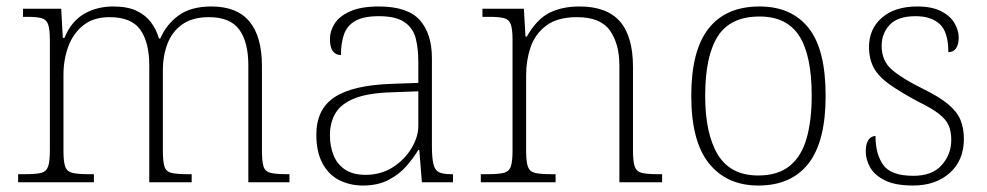

<svg xmlns="http://www.w3.org/2000/svg" viewBox="-20 -563 3048 593"><path d="M36 0V-25H57Q91 -25 107 -29Q123 -33 128.5 -48.5Q134 -64 134 -98V-439Q134 -473 128.5 -488Q123 -503 108 -507Q93 -511 65 -511H51V-536H169L174 -446H179Q200 -497 239.5 -520Q279 -543 330 -543Q373 -543 401 -530Q429 -517 446 -494.5Q463 -472 471 -444H475Q494 -488 532 -515.5Q570 -543 633 -543Q712 -543 750.5 -496.5Q789 -450 789 -359V-98Q789 -64 794 -48.5Q799 -33 816 -29Q833 -25 866 -25H874V0H747V-361Q747 -433 719 -471.5Q691 -510 625 -510Q575 -510 543.5 -488Q512 -466 497.5 -428.5Q483 -391 483 -346V-98Q483 -64 488 -48.5Q493 -33 509.5 -29Q526 -25 560 -25H572V0H441V-361Q441 -432 413.5 -471Q386 -510 318 -510Q269 -510 237.5 -485Q206 -460 191 -419.5Q176 -379 176 -331V-97Q176 -63 181.5 -48Q187 -33 204 -29Q221 -25 254 -25H270V0Z M1101 10Q1061 10 1028 -6.5Q995 -23 976 -58.5Q957 -94 957 -147Q957 -226 1013.5 -263Q1070 -300 1189 -304L1272 -307V-371Q1272 -413 1264 -444.5Q1256 -476 1229.5 -494.5Q1203 -513 1150 -513Q1103 -513 1077.5 -498.5Q1052 -484 1042.5 -457Q1033 -430 1033 -393Q1017 -393 1008 -405Q999 -417 999 -443Q999 -467 1013.5 -490Q1028 -513 1061.5 -528Q1095 -543 1150 -543Q1239 -543 1276.5 -501Q1314 -459 1314 -383V-111Q1314 -76 1318.5 -57Q1323 -38 1335 -31.5Q1347 -25 1373 -25H1379V0H1283L1275 -100H1272Q1259 -78 1237 -52Q1215 -26 1181.5 -8Q1148 10 1101 10ZM1109 -23Q1156 -23 1192.5 -46Q1229 -69 1250.5 -104.5Q1272 -140 1272 -174V-281L1191 -278Q1118 -276 1076 -259.5Q1034 -243 1016.5 -214Q999 -185 999 -145Q999 -112 1010 -84Q1021 -56 1045.5 -39.5Q1070 -23 1109 -23Z M1465 0V-25H1485Q1519 -25 1535.5 -29Q1552 -33 1557.5 -48.5Q1563 -64 1563 -98V-439Q1563 -473 1557.5 -488Q1552 -503 1536.5 -507Q1521 -511 1493 -511H1470V-536H1598L1603 -450H1607Q1638 -504 1677 -523.5Q1716 -543 1770 -543Q1854 -543 1894.5 -497Q1935 -451 1935 -356V-98Q1935 -64 1940.5 -48.5Q1946 -33 1962.5 -29Q1979 -25 2012 -25H2025V0H1893V-361Q1893 -427 1864 -468.5Q1835 -510 1762 -510Q1701 -510 1666.5 -483.5Q1632 -457 1618.5 -416.5Q1605 -376 1605 -331V-97Q1605 -63 1610.5 -48Q1616 -33 1632.5 -29Q1649 -25 1682 -25H1696V0Z M2322 10Q2225 10 2170 -58Q2115 -126 2115 -267Q2115 -407 2168.5 -475Q2222 -543 2326 -543Q2424 -543 2477 -477Q2530 -411 2530 -267Q2530 -126 2477 -58Q2424 10 2322 10ZM2322 -21Q2383 -21 2419.5 -51Q2456 -81 2471.5 -136.5Q2487 -192 2487 -267Q2487 -392 2448.5 -452Q2410 -512 2326 -512Q2236 -512 2197 -451Q2158 -390 2158 -267Q2158 -150 2197 -85.5Q2236 -21 2322 -21Z M2800 10Q2745 10 2713 -6Q2681 -22 2667.5 -46Q2654 -70 2654 -95Q2654 -112 2658 -122.5Q2662 -133 2669 -138Q2676 -143 2684 -143Q2684 -87 2708 -53.5Q2732 -20 2801 -20Q2859 -20 2888.5 -53Q2918 -86 2918 -131Q2918 -156 2910.5 -174.5Q2903 -193 2881 -210.5Q2859 -228 2816 -249Q2760 -279 2726.5 -303Q2693 -327 2678.5 -354Q2664 -381 2664 -418Q2664 -474 2704 -508.5Q2744 -543 2813 -543Q2858 -543 2886.5 -528.5Q2915 -514 2928 -491.5Q2941 -469 2941 -447Q2941 -426 2933 -414Q2925 -402 2909 -402Q2909 -464 2882.5 -488.5Q2856 -513 2808 -513Q2753 -513 2728 -486.5Q2703 -460 2703 -421Q2703 -375 2735 -347.5Q2767 -320 2830 -289Q2881 -264 2908.5 -241Q2936 -218 2946.5 -192.5Q2957 -167 2957 -134Q2957 -68 2913.5 -29Q2870 10 2800 10Z"/></svg>

Font: Noto Serif Khmer ExtraLight
Style: Regular
Weight: 250
Version: Version 2.003